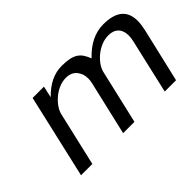

<svg xmlns="http://www.w3.org/2000/svg" viewBox="-72 -796 1080 1080"><g transform="rotate(-45 467.5 -256.0)"><path d="M208 -500H298L283 -431Q361 -512 450 -512Q486 -512 510.5 -507Q535 -502 552 -491Q569 -480 580 -463Q591 -446 600 -423Q684 -512 782 -512Q933 -512 933 -389Q933 -363 925 -325L849 0H759L833 -322Q839 -346 839 -366Q839 -405 818 -426.5Q797 -448 758 -448Q729 -448 701.5 -436.5Q674 -425 651.5 -406.5Q629 -388 613.5 -366Q598 -344 593 -323L518 0H428L503 -323Q505 -331 506 -339.5Q507 -348 507 -356Q507 -395 484.5 -421.5Q462 -448 420 -448Q392 -448 365 -436.5Q338 -425 316 -406.5Q294 -388 278.5 -366Q263 -344 258 -323L183 0H93Z"/></g></svg>

Font: Perun
Style: Italic
Weight: 400
Italic angle: -12°
Foundry: Copyright (c) Stefan Peev, Context Ltd, 2016
Version: Version 1.027